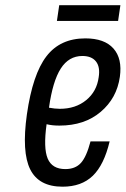

<svg xmlns="http://www.w3.org/2000/svg" viewBox="-20 -694 474 724"><path d="M81.4 -262.7Q61.4 -120.4 94 -55.2Q126.6 10 215.9 10Q287.3 10 329.9 -31.1Q372.4 -72.3 393.4 -160.7H321.3Q306 -102.3 284.9 -79.4Q263.9 -56.4 226.4 -56.4Q176.6 -56.4 159.9 -95.9Q143.1 -135.4 155.7 -225.6Q166.6 -222.9 178.8 -221.6Q191 -220.4 204.1 -220.4Q298.7 -220.4 359.6 -272.1Q420.6 -323.7 432 -404.4Q441.6 -473 407.8 -511.1Q374 -549.3 301.9 -549.3Q207 -549.3 155.1 -481.7Q103.1 -414.1 81.4 -262.7ZM290.6 -482.9Q325.6 -482.9 341.9 -462.2Q358.3 -441.6 352.1 -402.7Q345 -349.1 305 -316.4Q265 -283.7 205.6 -283.7Q195.6 -283.7 185.9 -284.8Q176.1 -285.9 164.7 -287.9Q178.7 -388 209.1 -435.4Q239.4 -482.9 290.6 -482.9ZM194.6 -615H425.3L434 -674.4H203.3Z"/></svg>

Font: Secuela ExtLt
Style: Italic
Weight: 200
Italic angle: -8°
Designer: Fernando Haro
Foundry: deFharo
Version: Version 1.704